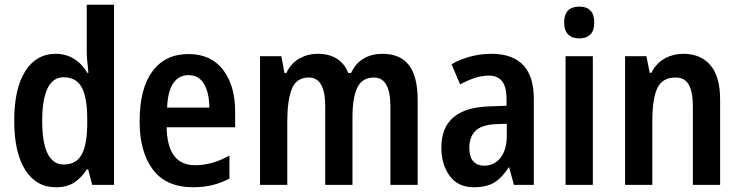

<svg xmlns="http://www.w3.org/2000/svg" viewBox="-20 -831 3123 810"><path d="M216 -41Q133 -41 86.5 -114Q40 -187 40 -322Q40 -457 86.5 -530.5Q133 -604 214 -604Q258 -604 292 -583Q326 -562 348 -524H353Q351 -547 348.5 -569.5Q346 -592 346 -613V-811H461V-51H369L352 -116H346Q323 -80 292.5 -60.5Q262 -41 216 -41ZM249 -137Q301 -137 324 -178Q347 -219 348 -303V-330Q348 -419 325 -462Q302 -505 248 -505Q203 -505 180.5 -458Q158 -411 158 -322Q158 -137 249 -137Z M775 -603Q870 -603 921 -536.5Q972 -470 972 -360V-294H683Q686 -134 803 -134Q876 -134 948 -175V-78Q881 -41 795 -41Q681 -41 625 -115.5Q569 -190 569 -319Q569 -457 623 -530Q677 -603 775 -603ZM775 -514Q736 -514 712 -481.5Q688 -449 685 -377H863Q863 -437 841.5 -475.5Q820 -514 775 -514Z M1593 -604Q1668 -604 1705 -556.5Q1742 -509 1742 -409V-51H1627V-381Q1627 -504 1558 -504Q1508 -504 1487.5 -461.5Q1467 -419 1467 -335V-51H1352V-383Q1352 -504 1283 -504Q1230 -504 1211 -455.5Q1192 -407 1192 -319V-51H1077V-594H1167L1180 -523H1188Q1208 -565 1243.5 -584.5Q1279 -604 1320 -604Q1370 -604 1402.5 -582.5Q1435 -561 1449 -523H1461Q1481 -565 1515 -584.5Q1549 -604 1593 -604Z M2053 -604Q2232 -604 2232 -414V-51H2148L2128 -125H2126Q2099 -82 2066 -61.5Q2033 -41 1980 -41Q1912 -41 1877 -89Q1842 -137 1842 -209Q1842 -293 1893 -336Q1944 -379 2042 -382L2117 -385V-415Q2117 -512 2043 -512Q2013 -512 1984 -502.5Q1955 -493 1921 -475L1885 -560Q1921 -581 1964.5 -592.5Q2008 -604 2053 -604ZM2069 -307Q2011 -304 1985.5 -278.5Q1960 -253 1960 -208Q1960 -168 1977 -150Q1994 -132 2023 -132Q2065 -132 2091.5 -165.5Q2118 -199 2118 -259V-309Z M2424 -803Q2487 -803 2487 -736Q2487 -702 2470.5 -685.5Q2454 -669 2424 -669Q2394 -669 2377 -685.5Q2360 -702 2360 -736Q2360 -803 2424 -803ZM2481 -594V-51H2366V-594Z M2863 -604Q2936 -604 2977 -556Q3018 -508 3018 -411V-51H2903V-383Q2903 -443 2886 -473.5Q2869 -504 2830 -504Q2775 -504 2753.5 -460Q2732 -416 2732 -319V-51H2617V-594H2707L2721 -524H2728Q2749 -565 2785 -584.5Q2821 -604 2863 -604Z"/></svg>

Font: Noto Sans Tamil UI Condensed SemiBold
Style: Regular
Weight: 600
Width: 3
Designer: Jelle Bosma - Monotype Design Team
Foundry: Monotype Imaging Inc.
Version: Version 2.004; ttfautohint (v1.8.4.7-5d5b)